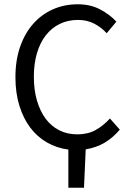

<svg xmlns="http://www.w3.org/2000/svg" viewBox="-20 -688 611 896"><path d="M299 188V10Q245 3 199.5 -23Q154 -49 121.5 -92Q89 -135 70.5 -194.5Q52 -254 52 -328Q52 -407 74 -470Q96 -533 135 -577Q174 -621 227 -644.5Q280 -668 343 -668Q403 -668 448.5 -643.5Q494 -619 523 -587L478 -533Q452 -561 419 -578Q386 -595 344 -595Q297 -595 259 -576.5Q221 -558 194 -523.5Q167 -489 152.5 -440Q138 -391 138 -330Q138 -268 152.5 -218.5Q167 -169 193 -134Q219 -99 256.5 -80Q294 -61 341 -61Q389 -61 425 -80.5Q461 -100 493 -135L539 -83Q507 -45 468 -22Q429 1 380 9L372 188Z"/></svg>

Font: CV Source Sans
Style: Regular
Weight: 400
Designer: Paul D. Hunt
Foundry: Adobe Systems Incorporated
Version: Version 3.001